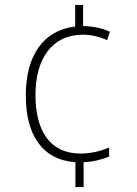

<svg xmlns="http://www.w3.org/2000/svg" viewBox="-20 -744 553 774"><path d="M315 -639V-724H283V-637C157 -623 84 -522 84 -360C84 -201 149 -100 284 -90V10H317V-90C359 -92 394 -102 420 -113V-149C386 -135 347 -125 305 -125C180 -125 123 -218 123 -361C123 -508 190 -604 314 -604C345 -604 380 -597 412 -582L423 -616C392 -630 358 -638 315 -639Z"/></svg>

Font: Noto Sans SemiCondensed ExtraLight
Style: Regular
Weight: 200
Width: 4
Designer: Monotype Design Team
Foundry: Monotype Imaging Inc.
Version: Version 2.013